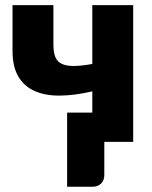

<svg xmlns="http://www.w3.org/2000/svg" viewBox="-20 -538 577 728"><path d="M485 -518.5V0H375.5V126Q375.5 146 363.2 158Q351 170 332 170H234.5V-111H330V-191.5Q263 -176 207.2 -175.5Q151.5 -175 111.5 -192.8Q71.5 -210.5 49.5 -247.8Q27.5 -285 27.5 -345.5V-518.5H182.5V-368.5Q182.5 -341.5 189 -323.8Q195.5 -306 212.2 -297Q229 -288 257.5 -287.8Q286 -287.5 330 -295.5V-518.5Z"/></svg>

Font: Lato 2
Style: Regular
Weight: 900
Designer: Lukasz Dziedzic with Adam Twardoch and Botio Nikoltchev
Foundry: tyPoland Lukasz Dziedzic
Version: Version 2.015; 2015-08-06; http://www.latofonts.com/